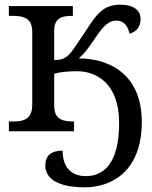

<svg xmlns="http://www.w3.org/2000/svg" viewBox="-20 -562 652 822"><path d="M343 240C455 240 587 174 587 -40C587 -253 437 -312 317 -312C338 -329 356 -352 387 -398C421 -449 445 -474 478 -474C511 -474 529 -448 534 -418C559 -423 582 -444 582 -481C582 -517 552 -542 496 -542C419 -542 392 -498 346 -428C312 -377 290 -342 273 -326C257 -311 241 -305 212 -305V-431C212 -486 246 -494 289 -494H292V-536H18V-494H36C80 -494 118 -485 118 -426V-114C118 -51 81 -42 36 -42H18V0H297V-42H294C250 -42 212 -50 212 -109V-246C242 -255 275 -257 311 -257C389 -257 490 -208 490 -36C490 144 419 192 348 192C284 192 248 153 248 83C198 83 174 105 174 147C174 193 213 240 343 240Z"/></svg>

Font: Noto Serif
Style: Regular
Weight: 400
Designer: Monotype Design Team
Foundry: Monotype Imaging Inc.
Version: Version 2.015